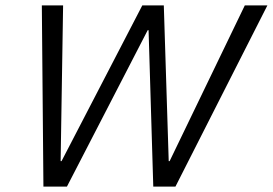

<svg xmlns="http://www.w3.org/2000/svg" viewBox="-20 -695 1016 715"><path d="M141.7 0 135.8 -675H215L205.8 -95H209.2L510 -675H590L608.3 -95H611.7L891.7 -675H975.8L633.3 0H550.8L533.3 -582.5H530L229.2 0Z"/></svg>

Font: Funnel Sans Light Light
Style: Italic
Weight: 300
Italic angle: -14.036°
Version: Version 1.000